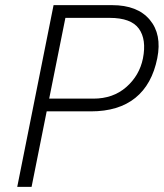

<svg xmlns="http://www.w3.org/2000/svg" viewBox="-20 -731 640 751"><path d="M162.6 -295.4 103.5 0H47.4L189.5 -710.9H418.5Q517.6 -710.9 565.7 -653.8Q613.8 -596.7 595.2 -503.4Q574.7 -400.9 509.3 -348.1Q443.8 -295.4 335.4 -295.4ZM172.4 -345.2H345.2Q422.4 -345.2 473.9 -390.4Q525.4 -435.5 539.1 -502.4Q553.7 -576.7 523.2 -618.9Q492.7 -661.1 408.7 -661.1H235.8Z"/></svg>

Font: Franko
Style: Light Italic
Weight: 300
Designer: Google
Version: Version 1.200310; 2013